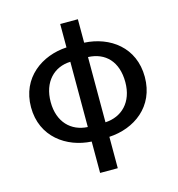

<svg xmlns="http://www.w3.org/2000/svg" viewBox="-128 -813 1041 1123"><g transform="rotate(-15 392.5 -251.0)"><path d="M446 -702H339V-560C190 -552 48 -455 48 -275C48 -95 190 2 339 10V200H446V10C598 2 737 -95 737 -275C737 -455 600 -552 446 -560ZM446 -473C550 -469 619 -400 619 -275C619 -153 545 -83 446 -78ZM339 -78C240 -83 167 -153 167 -275C167 -397 240 -470 339 -473Z"/></g></svg>

Font: Spoqa Han Sans Neo Medium
Style: Regular
Weight: 500
Designer: [Spoqa Han Sans Neo] Dong-huui Kim  Younghwa Kang  Yujin Lee  [Noto Sans] Ryoko NISHIZUKA  (kana & ideographs); Paul D. 
Foundry: Spoqa (http://www.spoqa-han-sans.com)
Version: Version 1.000